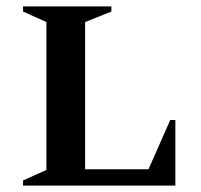

<svg xmlns="http://www.w3.org/2000/svg" viewBox="-20 -580 628 600"><path d="M52 0V-16L125 -49V-511L52 -544V-560H328V-544L246 -511V-51H444L512 -205H528V0Z"/></svg>

Font: Spectral SC SemiBold
Style: Regular
Weight: 600
Designer: Jean-Baptiste Levee
Foundry: Production Type
Version: Version 2.001